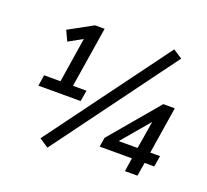

<svg xmlns="http://www.w3.org/2000/svg" viewBox="-128 -886 1152 1068"><g transform="rotate(20 448.5 -352.5)"><path d="M88 -282 98 -347H195L241 -640L288 -641L155 -567L127 -627L269 -705H326L269 -347H349L338 -282ZM253 25 199 -11 729 -730 783 -695ZM703 0 715 -80H524L533 -135L776 -423H844L800 -145H858L847 -80H790L777 0ZM725 -145 757 -340H778L598 -127L597 -145Z"/></g></svg>

Font: Nunito Sans 12pt ExtraLight 12pt Medium
Style: Italic
Weight: 500
Italic angle: -9°
Version: Version 3.101;gftools[0.9.27]